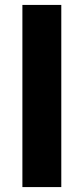

<svg xmlns="http://www.w3.org/2000/svg" viewBox="-20 -760 340 780"><path d="M229 -740V0H71V-740Z"/></svg>

Font: Pathway Extreme 28pt
Style: Bold
Weight: 700
Designer: Eduardo Rodriguez Tunni
Foundry: Eduardo Rodriguez Tunni
Version: Version 1.001;gftools[0.9.26]